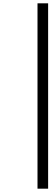

<svg xmlns="http://www.w3.org/2000/svg" viewBox="-20 -858 310 1157"><path d="M206 279V-838H270V279Z"/></svg>

Font: Source Han Sans Regular
Style: Regular
Weight: 400
Designer: Ryoko NISHIZUKA  (kana & ideographs); Paul D. Hunt (Latin, Greek & Cyrillic); Wenlong ZHANG  (bopomofo); Sandoll Communi
Foundry: Adobe Systems Incorporated
Version: Version 1.00 January 18, 2024, initial release